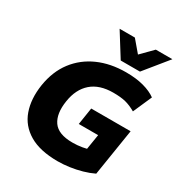

<svg xmlns="http://www.w3.org/2000/svg" viewBox="-215 -1092 1180 1254"><g transform="rotate(30 375.0 -465.0)"><path d="M403 11Q269 11 188 -37Q107 -85 77 -170.5Q47 -256 64 -367Q82 -479 141 -556.5Q200 -634 292 -675Q384 -716 501 -716Q577 -716 634 -700.5Q691 -685 728 -658L666 -517Q624 -541 587.5 -550Q551 -559 495 -559Q391 -559 331 -506.5Q271 -454 256 -357Q240 -256 279 -199.5Q318 -143 425 -143Q463 -143 497.5 -149Q532 -155 571 -167L520 -101L547 -269H401L421 -397H718L662 -45Q625 -27 581 -14.5Q537 -2 491 4.5Q445 11 403 11ZM431 -765 321 -941H436L509 -855L594 -941H719L576 -765Z"/></g></svg>

Font: Mulish ExtraLight Black
Style: Italic
Weight: 900
Italic angle: -9°
Version: Version 3.603